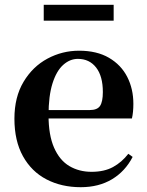

<svg xmlns="http://www.w3.org/2000/svg" viewBox="-20 -763 612 799"><path d="M316 16Q236 16 173.5 -16.5Q111 -49 75.5 -113Q40 -177 40 -269Q40 -359 78 -422.5Q116 -486 177.5 -519Q239 -552 309 -552Q383 -552 433.5 -522.5Q484 -493 509.5 -443Q535 -393 535 -331Q535 -296 529 -270H98V-305H353Q385 -305 396.5 -322.5Q408 -340 408 -380Q408 -446 380 -482Q352 -518 304 -518Q271 -518 243 -493Q215 -468 198.5 -416Q182 -364 182 -283Q182 -201 205 -148.5Q228 -96 268.5 -72Q309 -48 361 -48Q414 -48 450.5 -68Q487 -88 514 -123L532 -110Q501 -50 446 -17Q391 16 316 16ZM162 -677V-743H453V-677Z"/></svg>

Font: Noto Serif TC
Style: Bold
Weight: 700
Designer: Ryoko NISHIZUKA 西塚涼子 (kana & ideographs); Frank Grießhammer (Latin, Greek & Cyrillic); Wenlong ZHANG 张文龙 (bopomofo); San
Foundry: Adobe
Version: Version 2.002-H1;hotconv 1.1.0;makeotfexe 2.6.0